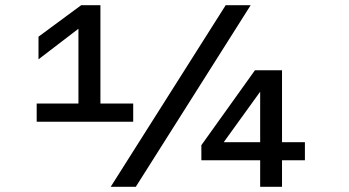

<svg xmlns="http://www.w3.org/2000/svg" viewBox="-20 -718 1340 738"><path d="M281.5 -250V-607.5L128 -490V-577L292 -698H366V-250ZM121 -320H492V-250H121ZM405.5 0 847.5 -698H943.5L502 0ZM980 0V-102H754V-160L960 -448H1064V-171.5H1152V-102H1064V0ZM840 -171.5H980V-365.5Z"/></svg>

Font: Azeret Mono Thin
Style: Regular
Weight: 100
Designer: Martin Vácha
Foundry: Displaay
Version: Version 1.002